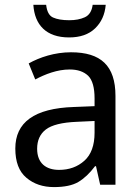

<svg xmlns="http://www.w3.org/2000/svg" viewBox="-20 -760 571 790"><path d="M272 -544.9C205.6 -544.9 143.1 -524.4 98.1 -499L125 -433.1C166 -454.6 214.8 -474.1 267.1 -474.1C299.8 -474.1 324.7 -465.3 342.8 -448.2C360.4 -430.7 369.1 -399.4 369.1 -355V-323.2L284.2 -319.8C120.1 -314.5 43 -255.9 43 -148.9C43 -94.2 58.1 -54.2 88.4 -28.8C118.7 -2.9 156.7 9.8 202.1 9.8C244.6 9.8 278.3 2.9 302.2 -11.2C326.2 -25.4 349.1 -46.9 371.1 -76.2H375L392.1 0H455.1V-365.2C455.1 -490.2 394.5 -544.9 272 -544.9ZM369.1 -213.9C369.1 -162.1 355 -123.5 327.1 -98.6C299.3 -73.7 264.6 -61 223.1 -61C169.9 -61 132.8 -87.9 132.8 -147.9C132.8 -182.1 144.5 -208.5 168.5 -227.1C192.4 -245.6 234.9 -256.3 295.9 -258.8L369.1 -262.2ZM361.3 -740.2C357.9 -714.4 347.2 -697.3 329.1 -689C311 -680.7 290 -676.8 265.1 -676.8C236.3 -676.8 214.4 -680.7 198.2 -688C182.1 -695.3 172.9 -712.9 169.9 -740.2H117.2C122.6 -657.7 169.9 -606 264.2 -606C309.6 -606 345.2 -618.2 371.1 -643.1C397 -668 411.6 -700.2 415 -740.2Z"/></svg>

Font: Avrile Sans
Style: Regular
Weight: 400
Designer: Monotype Design Team, Google (font), Stefan Peev (BGR Cyrillic), Cristiano Sobral (main changes)
Foundry: The Avrile Sans Project Authors
Version: Version 3.110